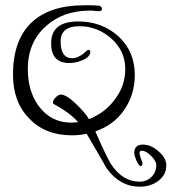

<svg xmlns="http://www.w3.org/2000/svg" viewBox="-20 -488 648 725"><path d="M508 217Q433 217 383 148Q364 115 345.5 82.5Q327 50 307 17Q280 23 252 23Q150 23 90 -41Q29 -103 29 -206Q29 -335 98 -402Q167 -468 297 -468Q309 -468 324 -468Q339 -468 356 -466Q365 -462 365 -455Q365 -446 355 -446Q351 -446 346.5 -446Q342 -446 337 -447Q331 -448 326.5 -448Q322 -448 319 -448Q218 -448 152 -388Q85 -327 85 -227Q85 -145 125 -89Q172 -25 248 -25Q255 -25 261.5 -25.5Q268 -26 275 -27Q244 -62 185 -94Q180 -96 180 -101Q180 -110 190 -120Q201 -131 210 -131Q230 -131 269 -94Q284 -79 296 -65.5Q308 -52 316 -38Q346 -50 370.5 -68.5Q395 -87 414 -113Q453 -164 453 -227Q453 -295 401 -342Q348 -389 280 -389Q209 -389 209 -332Q209 -268 253 -268Q271 -268 293 -284L312 -300Q321 -300 321 -292Q321 -273 290 -260Q266 -250 242 -250Q173 -250 173 -324Q173 -407 275 -407Q365 -407 427 -351Q489 -294 489 -205Q489 -131 449 -73Q410 -16 340 8Q363 61 378 91.5Q393 122 398 130Q442 198 507 198Q534 198 552 180Q570 163 570 135Q570 120 550 100Q531 81 515 81Q507 81 507 91Q507 95 508.5 99.5Q510 104 512 111Q518 123 518 130Q518 139 511 139Q505 139 495 118Q487 99 487 90Q487 58 519 58Q550 58 578 83Q608 108 608 137Q608 174 575 197Q546 217 508 217Z"/></svg>

Font: Ole
Style: Regular
Weight: 400
Designer: Robert E. Leuschke
Foundry: Robert E. Leuschke
Version: Version 1.010; ttfautohint (v1.8.3)